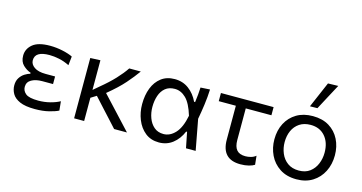

<svg xmlns="http://www.w3.org/2000/svg" viewBox="-82 -1153 2872 1525"><g transform="rotate(15 1354.0 -391.0)"><path d="M260.5 10Q181 10 136 -10Q91 -30 72.8 -62.2Q54.5 -94.5 54.5 -130.5Q54.5 -167.5 70.8 -192.5Q87 -217.5 110.2 -232Q133.5 -246.5 154 -252V-260Q120.5 -271 91 -299Q61.5 -327 61.5 -377Q61.5 -432 106.5 -469.8Q151.5 -507.5 248.5 -507.5Q301.5 -507.5 353.8 -496Q406 -484.5 436.5 -469L428.5 -396Q385 -417.5 342.8 -426.2Q300.5 -435 263.5 -435Q145 -435 145 -361Q145 -327.5 177.8 -304.8Q210.5 -282 272 -282H349.5V-219.5H260.5Q207.5 -219.5 172.8 -199.8Q138 -180 138 -140.5Q138 -107.5 165.5 -84.8Q193 -62 269.5 -62Q320.5 -62 367.2 -74.2Q414 -86.5 445 -104L452.5 -29Q427 -15.5 376.8 -2.8Q326.5 10 260.5 10Z M581.5 0V-496L664 -499.5V-255.5L711.5 -296Q777.5 -350 824.8 -400.5Q872 -451 902 -496H997Q961.5 -446 911.2 -388.5Q861 -331 774.5 -260L860.5 -167.5Q896 -129.5 936.2 -86Q976.5 -42.5 1016 0H910.5Q880 -33.5 851 -65.2Q822 -97 791.5 -130L710 -219.5L664 -191V0Z M1280.5 11Q1213.5 11 1167.5 -26Q1121.5 -63 1097.8 -122.5Q1074 -182 1074 -249.5Q1074 -323.5 1096.8 -381.8Q1119.5 -440 1164.2 -474Q1209 -508 1274.5 -508Q1341 -508 1390.2 -471.2Q1439.5 -434.5 1468 -373.5H1476.5Q1481.5 -407 1484 -437.5Q1486.5 -468 1488 -496L1565 -500.5Q1562.5 -439 1553.8 -374.8Q1545 -310.5 1534 -251.5Q1546 -188.5 1557.5 -125.8Q1569 -63 1581 0H1501.5Q1495 -32 1488.8 -64Q1482.5 -96 1476 -128.5H1468.5Q1441.5 -64 1393 -26.5Q1344.5 11 1280.5 11ZM1298.5 -63Q1352 -63 1395 -109.5Q1438 -156 1457.5 -255.5Q1428.5 -352 1387 -392.5Q1345.5 -433 1295 -433Q1247 -433 1217 -408.2Q1187 -383.5 1172.8 -341.8Q1158.5 -300 1158.5 -249Q1158.5 -201.5 1174 -159Q1189.5 -116.5 1220.5 -89.8Q1251.5 -63 1298.5 -63Z M1950.5 11Q1796.5 11 1796.5 -150.5V-429H1656V-496H2089V-429H1878V-168.5Q1878 -114.5 1900.8 -87.8Q1923.5 -61 1972.5 -61Q1994.5 -61 2017.5 -67.2Q2040.5 -73.5 2058 -88L2065.5 -15.5Q2049 -4.5 2019 3.2Q1989 11 1950.5 11Z M2411.5 11Q2330 11 2274 -25.8Q2218 -62.5 2189.5 -122Q2161 -181.5 2161 -251Q2161 -325.5 2191.2 -383.5Q2221.5 -441.5 2277.2 -474.8Q2333 -508 2410 -508Q2489.5 -508 2544.8 -474Q2600 -440 2629.2 -381.8Q2658.5 -323.5 2658.5 -251Q2658.5 -177.5 2628.5 -118Q2598.5 -58.5 2543.2 -23.8Q2488 11 2411.5 11ZM2411.5 -61Q2466 -61 2502 -88Q2538 -115 2556 -158.5Q2574 -202 2574 -251Q2574 -335 2530 -385.5Q2486 -436 2411 -436Q2357 -436 2320 -411.2Q2283 -386.5 2264.2 -344.8Q2245.5 -303 2245.5 -251Q2245.5 -202 2263.8 -158.5Q2282 -115 2319 -88Q2356 -61 2411.5 -61ZM2366 -577Q2389 -630.5 2412 -683.8Q2435 -737 2457.5 -789.5L2541.5 -791.5Q2512.5 -737.5 2484 -684.2Q2455.5 -631 2427.5 -578Z"/></g></svg>

Font: Commissioner
Style: Regular
Weight: 400
Designer: Kostas Bartsokas
Foundry: Kostas Bartsokas
Version: Version 1.000; ttfautohint (v1.8.3)